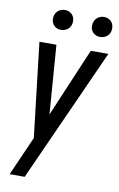

<svg xmlns="http://www.w3.org/2000/svg" viewBox="-96 -738 610 984"><g transform="rotate(10 209.0 -246.0)"><path d="M26.9 192.9ZM105 192.9ZM26.9 192.9 116.7 -10.7 59.6 -500V-502H61.5H146H147.9V-500L174.8 -144L326.2 -501L326.7 -502H327.6H415.5H418.5L417 -499.5L105 192.9ZM325.2 -668.5Q339.4 -683.6 362.3 -684.6Q363.3 -684.6 363.8 -684.6Q386.2 -684.6 400.4 -670.7Q414.6 -656.7 414.6 -634.3Q414.6 -633.3 414.6 -632.8Q414.6 -609.9 399.9 -595.5Q385.3 -581.1 362.3 -580.1Q361.3 -580.1 360.8 -580.1Q339.4 -580.1 325 -593.8Q310.5 -607.4 310.5 -629.4Q310.5 -652.8 325.2 -668.5ZM106.9 -631.8Q107.4 -654.3 121.6 -669.2Q135.7 -684.1 159.2 -685.1Q160.2 -685.1 160.6 -685.1Q182.1 -685.1 196.5 -671.1Q210.9 -657.2 210.9 -635.3Q210.9 -611.3 196.3 -596.7Q181.6 -582 158.7 -581.1Q157.7 -581.1 157.2 -581.1Q135.3 -581.1 121.6 -594.7Q106.9 -608.9 106.9 -631.8Z"/></g></svg>

Font: MAUL Condensed Italic
Style: Condenced Regular Italic
Weight: 400
Italic angle: -12°
Designer: MAUL
Version: Version 1.0; 2020; ttfautohint (v1.8.3)